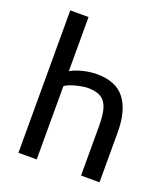

<svg xmlns="http://www.w3.org/2000/svg" viewBox="-127 -785 753 859"><g transform="rotate(20 250.0 -355.0)"><path d="M446 -16H358V-250Q358 -289 353 -317Q348 -345 336 -362Q324 -379 303.5 -387Q283 -395 252 -395Q243 -395 228 -392.5Q213 -390 197.5 -386Q182 -382 168 -376.5Q154 -371 147 -365V-16H60V-694H147V-436Q158 -443 174 -449Q190 -455 207 -459Q224 -463 240.5 -465Q257 -467 269 -467Q362 -467 404 -412Q446 -357 446 -254Z"/></g></svg>

Font: D2Coding
Style: Regular
Weight: 400
Monospace: yes
Designer: Yong-Rak Park; Jeong-Hwan Yoon; Sang-Min Lee;
Foundry: NHN Corporation
Version: Version 1.3.2; Build 20180524